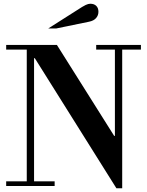

<svg xmlns="http://www.w3.org/2000/svg" viewBox="-20 -994 784 1026"><path d="M602 12 166 -683H162V-25H272V0H13V-25H123V-729H13V-754H284L590 -268H594V-729H494V-754H733V-729H633V12ZM238 -842 389 -938Q424 -961 438 -967.5Q452 -974 462 -974Q483 -974 494.5 -962.5Q506 -951 506 -931Q506 -912 493.5 -897.5Q481 -883 456 -878L281 -842Z"/></svg>

Font: Libre Bodoni
Style: Regular
Weight: 400
Designer: Pablo Impallari, Rodrigo Fuenzalida
Foundry: Impallari Type
Version: Version 2.005;gftools[0.9.23]